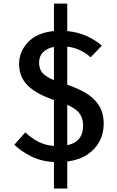

<svg xmlns="http://www.w3.org/2000/svg" viewBox="-20 -893 655 1073"><path d="M355.9 -872.8V-719.5Q417.9 -713.3 466.7 -690.5Q515.4 -667.7 549.2 -637.9L486.7 -572.8Q428.7 -624.1 355.9 -632.3V-419.5Q413.8 -400 460 -372.8Q506.2 -345.6 532.8 -303.8Q559.5 -262.1 559.5 -200Q559.5 -147.7 536.4 -103.3Q513.3 -59 467.9 -29Q422.6 1 355.9 9.7V160.5H281.5V12.8Q207.2 8.2 151.5 -20.5Q95.9 -49.2 60 -84.1L121.5 -153.3Q154.9 -121.5 193.8 -101.3Q232.8 -81 281.5 -77.4V-334.4Q183.6 -367.2 135.1 -415.1Q86.7 -463.1 86.7 -534.9Q86.7 -604.6 136.7 -657.4Q186.7 -710.3 281.5 -719.5V-872.8ZM281.5 -630.8Q243.6 -624.1 221 -601.5Q198.5 -579 198.5 -543.1Q198.5 -510.8 214.6 -488.7Q230.8 -466.7 281.5 -445.1ZM355.9 -307.2V-81.5Q444.6 -100 444.6 -191.8Q444.6 -229.7 425.6 -257.4Q406.7 -285.1 355.9 -307.2Z"/></svg>

Font: Fira Code Medium
Style: Regular
Weight: 500
Designer: Carrois Corporate, Edenspiekermann AG, Nikita Prokopov
Foundry: Carrois Corporate, Edenspiekermann AG, Nikita Prokopov
Version: Version 6.002